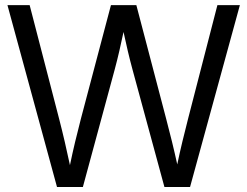

<svg xmlns="http://www.w3.org/2000/svg" viewBox="-20 -748 989 768"><path d="M208 0H311.5L438.5 -468.8C452.1 -519 463.4 -569.8 474.1 -620.1C484.9 -569.8 496.6 -519 510.3 -468.8L637.7 0H740.2L939.5 -727.5H849.6L732.4 -273.4C716.8 -212.4 701.7 -151.4 689 -90.3C675.8 -151.4 660.6 -212.4 644.5 -273.4L525.4 -727.5H423.8L303.7 -273.4C287.6 -211.4 272.5 -149.4 259.8 -87.4C246.6 -149.4 232.4 -211.4 216.3 -273.4L98.6 -727.5H9.8Z"/></svg>

Font: Raveo Display Display
Style: Regular
Weight: 400
Designer: Jakub Foglar, Rasmus Andersson (Inter)
Foundry: Jakubfoglar.com
Version: Version 1.100;Glyphs 3.2.3 (3260)